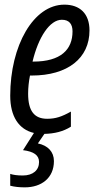

<svg xmlns="http://www.w3.org/2000/svg" viewBox="-20 -566 422 826"><path d="M87 240C158 240 212 200 212 127C212 87 186 60 143 51L171 10C214 9 252 0 285 -21V-86C246 -64 219 -55 183 -55C128 -55 101 -88 101 -163C101 -189 104 -216 109 -241H116C272 -241 365 -316 365 -435C365 -508 323 -546 257 -546C124 -546 24 -370 24 -154C24 -65 61 -9 126 6L79 80C126 86 148 102 148 131C148 166 122 189 78 189C53 189 35 186 24 182V233C43 238 64 240 87 240ZM123 -301H120C145 -406 194 -481 246 -481C278 -481 292 -462 292 -431C292 -353 242 -301 123 -301Z"/></svg>

Font: Noto Sans ExtraCondensed
Style: Italic
Weight: 400
Width: 2
Italic angle: -12°
Designer: Monotype Design Team
Foundry: Monotype Imaging Inc.
Version: Version 2.013